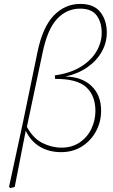

<svg xmlns="http://www.w3.org/2000/svg" viewBox="-20 -763 578 978"><path d="M197 -495 117 -117Q148 -59 195.5 -35Q243 -11 293 -11Q347 -11 386 -37.5Q425 -64 445.5 -107Q466 -150 466 -198Q466 -276 419 -319Q372 -362 261 -361L259 -379Q338 -390 391 -422.5Q444 -455 471 -500.5Q498 -546 498 -596Q498 -649 472.5 -684Q447 -719 388 -719Q320 -719 271 -667Q222 -615 197 -495ZM33 195 26 189 97 -140 171 -498Q197 -625 254 -684Q311 -743 389 -743Q459 -743 491.5 -701Q524 -659 524 -597Q524 -545 498 -499Q472 -453 424.5 -420Q377 -387 313 -373Q396 -372 445.5 -325.5Q495 -279 495 -199Q495 -143 469.5 -95Q444 -47 398 -17.5Q352 12 291 12Q230 12 183.5 -15.5Q137 -43 111 -97L55 189Z"/></svg>

Font: Source Serif 4 SmText ExtraLight
Style: Italic
Weight: 200
Italic angle: -12°
Designer: Frank Grießhammer
Foundry: Adobe
Version: Version 4.005;hotconv 1.1.0;makeotfexe 2.6.0